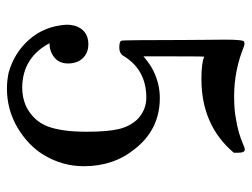

<svg xmlns="http://www.w3.org/2000/svg" viewBox="-104 -388 709 540"><g transform="rotate(90 250.0 -118.5)"><path d="M159 44Q159 67 144.5 80.5Q130 94 109 96H102L107 105Q148 173 228 173Q255 173 280 162Q321 141 336 101.5Q351 62 351 -8Q351 -67 343.5 -98.5Q336 -130 316 -151Q290 -176 255 -176Q175 -176 136 -109Q129 -100 114 -100Q97 -100 95 -106Q93 -110 93 -277Q93 -306 92.5 -346Q92 -386 92 -397Q92 -451 98 -451Q100 -452 103 -452Q107 -452 110 -451Q178 -423 251 -423Q290 -423 314 -428Q354 -434 388 -449Q397 -453 401 -453Q410 -453 410 -435V-422Q333 -331 203 -331Q156 -331 140 -339Q139 -339 139 -254V-168Q164 -189 182 -197Q218 -214 256 -214Q345 -214 400 -143Q448 -84 448 0Q448 60 416 113Q389 157 339 186.5Q289 216 229 216Q207 216 184 211Q128 195 91 152.5Q54 110 50 49Q50 20 64.5 3.5Q79 -13 105 -13Q129 -13 144 2.5Q159 18 159 44Z"/></g></svg>

Font: KaTeX_Caligraphic
Style: Regular
Weight: 400
Version: Version 1.1; ttfautohint (v1.3)